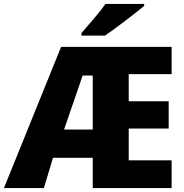

<svg xmlns="http://www.w3.org/2000/svg" viewBox="-24 -951 933 971"><path d="M844 0H445V-153H244L198 0H-4L285 -714H844V-576H627V-439H829V-301H627V-140H844ZM300 -296H445V-569H394ZM705 -931V-921Q688 -907 662.5 -887Q637 -867 608.5 -845Q580 -823 553 -803.5Q526 -784 507 -771H388V-784Q404 -803 426.5 -828.5Q449 -854 471.5 -881.5Q494 -909 509 -931Z"/></svg>

Font: Noto Sans Disp ExtBd
Style: Regular
Weight: 800
Designer: Monotype Design Team
Foundry: Monotype Imaging Inc.
Version: Version 2.000;GOOG;noto-source:20170915:90ef993387c0; ttfaut